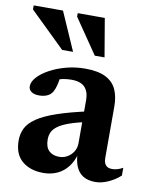

<svg xmlns="http://www.w3.org/2000/svg" viewBox="-80 -741 653 814"><g transform="rotate(10 246.0 -334.0)"><path d="M315.5 -280.5 317 -234.5Q266.5 -224.5 234.8 -213.2Q203 -202 186 -189.5Q169 -177 162.5 -162.8Q156 -148.5 156 -131.5Q156 -98.5 172.2 -82.8Q188.5 -67 216 -67Q236 -67 252.2 -76.8Q268.5 -86.5 278 -102.5Q287.5 -118.5 287.5 -137.5V-324Q287.5 -359 269.8 -378.5Q252 -398 211 -398Q194 -398 176.2 -394.8Q158.5 -391.5 143.5 -385L165.5 -417Q162.5 -394 159 -377.2Q155.5 -360.5 151.2 -349Q147 -337.5 141.5 -330.5Q133.5 -319.5 119.2 -314Q105 -308.5 87.5 -308.5Q65.5 -308.5 53.8 -317.2Q42 -326 42 -340Q42 -359.5 60 -379.5Q78 -399.5 109 -416.5Q140 -433.5 179.2 -444Q218.5 -454.5 261 -454.5Q317 -454.5 349.8 -437.8Q382.5 -421 396.2 -390.5Q410 -360 410 -318V-96.5Q410 -82.5 414.2 -73.2Q418.5 -64 426.5 -59.5Q434.5 -55 446.5 -55Q456.5 -55 468.5 -58.2Q480.5 -61.5 492.5 -68.5V-35Q468 -13 439.5 -0.8Q411 11.5 386 11.5Q354 11.5 333.2 -1.2Q312.5 -14 302.2 -38.2Q292 -62.5 291 -95.5L295.5 -98.5Q287 -62.5 268 -37.8Q249 -13 222 -0.5Q195 12 162.5 12Q105.5 12 70.5 -17.5Q35.5 -47 35.5 -105.5Q35.5 -134.5 47.2 -158.5Q59 -182.5 89.5 -203.5Q120 -224.5 174.8 -243.2Q229.5 -262 315.5 -280.5ZM197.5 -515.5H150.5L-1 -663V-680.5H125ZM333 -515.5H291L188.5 -665.5V-680.5H305Z"/></g></svg>

Font: Newsreader 16pt 16pt SemiBold
Style: Regular
Weight: 600
Version: Version 1.003